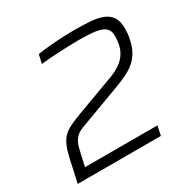

<svg xmlns="http://www.w3.org/2000/svg" viewBox="-157 -843 979 990"><g transform="rotate(-30 333.0 -348.0)"><path d="M29 0 46 -76Q58 -137 69 -174Q80 -211 96.5 -234Q113 -257 142 -273Q171 -289 220 -307L450 -392Q486 -406 510.5 -423Q535 -440 549.5 -461.5Q564 -483 570.5 -509Q577 -535 577 -566Q577 -597 559 -613Q541 -629 502.5 -634.5Q464 -640 400 -640Q374 -640 335 -638.5Q296 -637 255 -634.5Q214 -632 178 -628L190 -680Q219 -685 256.5 -688.5Q294 -692 334.5 -694Q375 -696 412 -696Q462 -696 504 -693Q546 -690 577 -678Q608 -666 624.5 -641Q641 -616 641 -573Q641 -558 639.5 -541.5Q638 -525 634 -509Q626 -470 610 -442.5Q594 -415 572 -396Q550 -377 521.5 -363Q493 -349 459 -336L201 -240Q168 -228 152 -208Q136 -188 129.5 -163.5Q123 -139 117 -112L105 -56H536L524 0Z"/></g></svg>

Font: Saira SemiExpanded Light
Style: Italic
Weight: 300
Width: 6
Italic angle: -12°
Designer: Hector Gatti with collaboration of the Omnibus-Type team
Foundry: Omnibus-Type
Version: Version 1.101